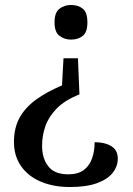

<svg xmlns="http://www.w3.org/2000/svg" viewBox="-20 -559 535 771"><path d="M293 -325 299 -180Q241 -157 208.5 -124Q176 -91 162.5 -53Q149 -15 149 26Q149 77 174 109Q199 141 254 141Q293 141 316 124Q339 107 349.5 77.5Q360 48 360 12Q401 12 427 28Q453 44 453 78Q453 109 432.5 135Q412 161 369.5 176.5Q327 192 260 192Q195 192 144 170.5Q93 149 64.5 108Q36 67 36 11Q36 -44 58 -85Q80 -126 123.5 -158Q167 -190 229 -216L235 -325ZM265 -539Q294 -539 312.5 -524Q331 -509 331 -469Q331 -430 312.5 -415Q294 -400 265 -400Q239 -400 219 -415Q199 -430 199 -469Q199 -509 219 -524Q239 -539 265 -539Z"/></svg>

Font: Noto Serif Gujarati Medium
Style: Regular
Weight: 500
Version: Version 2.102